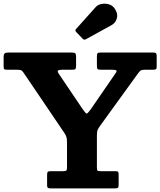

<svg xmlns="http://www.w3.org/2000/svg" viewBox="-25 -1040 885 1060"><path d="M235 -17.5V-73.5Q235 -87.5 238.8 -91.2Q242.5 -95 256 -95H324Q338 -95 341.5 -99Q345 -103 345 -117V-251Q345 -272 342 -282.5Q339 -293 331 -305L108 -634.5Q100 -646.5 94.2 -650.8Q88.5 -655 67.5 -655H14.5Q1.5 -655 -1.8 -658.2Q-5 -661.5 -5 -674.5V-723Q-5 -740.5 0.8 -745.2Q6.5 -750 23 -750H369.5Q384.5 -750 389.8 -746.2Q395 -742.5 395 -726.5V-677.5Q395 -663 391.2 -659Q387.5 -655 374 -655H318.5Q299 -655 295 -650Q291 -645 300 -632L432 -436.5Q449 -412 454.2 -413Q459.5 -414 477 -438L610.5 -632Q622 -647.5 617.2 -651.2Q612.5 -655 592 -655H533.5Q518.5 -655 514.2 -658.5Q510 -662 510 -677V-727Q510 -742 513.5 -746Q517 -750 531.5 -750H820Q832 -750 836 -746.5Q840 -743 840 -730.5V-672.5Q840 -660.5 835.8 -657.8Q831.5 -655 819.5 -655H779Q755 -655 749 -649Q743 -643 733.5 -630L528 -346Q519 -333 514.5 -323.8Q510 -314.5 510 -291.5V-117Q510 -102 512.8 -98.5Q515.5 -95 530 -95H612.5Q623.5 -95 626.8 -91.5Q630 -88 630 -77V-20Q630 -6.5 625.8 -3.2Q621.5 0 609 0H254.5Q244 0 239.5 -3Q235 -6 235 -17.5ZM432 -825.5 395.5 -863.5Q387 -872.5 395.5 -880.5L503 -1000.5Q514.5 -1014 534.8 -1018Q555 -1022 575 -1016.5Q595 -1011 606.5 -995Q627 -967 620.5 -940.5Q614 -914 590.5 -901L449.5 -823.5Q439.5 -817.5 432 -825.5Z"/></svg>

Font: Besley
Style: Bold
Weight: 700
Designer: Owen Earl
Foundry: indestructible type*
Version: Version 2.001; ttfautohint (v1.8.3)